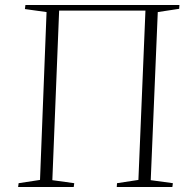

<svg xmlns="http://www.w3.org/2000/svg" viewBox="-20 -743 753 763"><path d="M52 0 54 -15 139 -28 165 -695 79 -707 81 -723H693L692 -708L607 -695L579 -27L667 -15L665 0H444L445 -15L530 -28L558 -701H215L188 -27L275 -15L273 0Z"/></svg>

Font: Literata 60pt ExtraLight
Style: Italic
Weight: 250
Italic angle: -2°
Designer: Latin by Veronika Burian and Jose Scaglione. Greek by Irene Vlachou. Cyrillic by Vera Evstafieva
Foundry: TypeTogether
Version: Version 3.103;gftools[0.9.29]